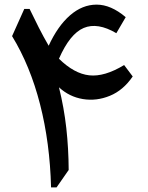

<svg xmlns="http://www.w3.org/2000/svg" viewBox="-20 -810 638 830"><path d="M523.4 -735.8 482.9 -666.5Q401.9 -714.4 342 -689.2Q282.2 -664.1 234.9 -556.2Q300.3 -491.7 365.7 -484.4Q431.2 -477.1 516.6 -528.8L553.7 -479.5Q512.7 -419.4 454.8 -395.8Q397 -372.1 338.1 -381.8Q279.3 -391.6 234.9 -432.6Q256.8 -344.2 266.6 -256.6Q276.4 -168.9 276.9 -75.2L224.6 0H200.7Q195.8 -192.9 153.1 -359.4Q110.4 -525.9 32.2 -653.8L85 -771.5H107.9Q127.9 -730 147.9 -690.4Q168 -650.9 190.4 -612.3Q229.5 -697.3 282.7 -743.7Q335.9 -790 397.7 -790Q459.5 -790 523.4 -735.8Z"/></svg>

Font: Pinar SemiBold
Style: Regular
Weight: 600
Designer: Amin Abedi
Version: Version 3.000